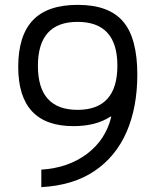

<svg xmlns="http://www.w3.org/2000/svg" viewBox="-20 -760 640 790"><path d="M300 -740Q428 -740 486.5 -671.5Q545 -603 545 -453Q545 -319 501 -217.5Q457 -116 369 -56.5Q281 3 150 10V-62Q261 -69 338 -127Q415 -185 438 -280H434Q375 -241 282 -241Q55 -241 55 -485Q55 -613 115 -676.5Q175 -740 300 -740ZM299 -670Q136 -670 136 -489Q136 -308 299 -308Q463 -308 463 -490Q463 -670 299 -670Z"/></svg>

Font: M PLUS Code Latin 60
Style: Regular
Weight: 400
Width: 7
Monospace: yes
Designer: Coji Morishita
Foundry: UNDERFOREST DESIGN
Version: Version 1.005; ttfautohint (v1.8.3)